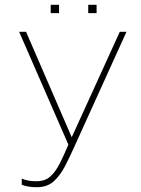

<svg xmlns="http://www.w3.org/2000/svg" viewBox="-20 -607 589 803"><path d="M192 -552V-587H227V-552ZM349 -552V-587H384V-552ZM134 176Q98 176 71 166V140Q88 147 103 149Q118 151 132 151Q168 151 190 131.5Q212 112 229.5 77.5Q247 43 266 -2L60 -474H89L280 -33L481 -474H509L298 -9Q275 43 253.5 85Q232 127 204.5 151.5Q177 176 134 176Z"/></svg>

Font: Kanit Thin
Style: Regular
Weight: 250
Designer: Katatrad Team
Foundry: CadsonDemak
Version: Version 2.000; ttfautohint (v1.8.3)